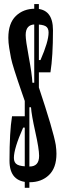

<svg xmlns="http://www.w3.org/2000/svg" viewBox="-20 -864 310 922"><path d="M166.7 -844.4V-407.8H144.4V-844.4ZM121.1 -398.9V37.8H98.9V-398.9ZM251.1 -125.6Q251.1 -57.8 215 -23.3Q178.9 11.1 122.2 11.1Q25.6 11.1 25.6 -92.2Q25.6 -231.1 37.8 -305.6H117.8L102.2 -251.1H91.1Q46.7 -151.1 46.7 -105.6Q46.7 -82.2 63.3 -73.3Q80 -64.4 122.2 -64.4Q167.8 -64.4 167.8 -115.6Q167.8 -148.9 149.4 -231.1Q131.1 -313.3 128.9 -348.9H116.7L106.7 -356.7Q103.3 -365.6 87.2 -412.8Q71.1 -460 66.1 -474.4Q61.1 -488.9 48.9 -527.2Q36.7 -565.6 32.8 -585.6Q28.9 -605.6 24.4 -632.8Q20 -660 20 -682.2Q20 -752.2 56.1 -787.2Q92.2 -822.2 148.9 -822.2Q234.4 -822.2 234.4 -718.9Q234.4 -592.2 222.2 -516.7H148.9L163.3 -575.6H174.4Q213.3 -664.4 213.3 -707.8Q213.3 -730 198.9 -738.3Q184.4 -746.7 148.9 -746.7Q103.3 -746.7 103.3 -695.6Q103.3 -670 118.3 -590Q133.3 -510 135.6 -466.7H146.7L164.4 -451.1Q236.7 -234.4 247.8 -167.8Q251.1 -143.3 251.1 -125.6Z"/></svg>

Font: Le Murmure
Style: Regular
Weight: 600
Width: 2
Designer: Jeremy Landes, Alexander Slobzheninov (Cyrillic)
Foundry: Velvetyne Type Foundry
Version: Version 1.0